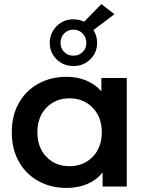

<svg xmlns="http://www.w3.org/2000/svg" viewBox="-20 -918 726 945"><path d="M604 -534V0H485V-69Q454 -31 408.5 -12Q363 7 308 7Q230 7 168.5 -27Q107 -61 72.5 -123Q38 -185 38 -267Q38 -349 72.5 -410.5Q107 -472 168.5 -506Q230 -540 308 -540Q360 -540 403.5 -522Q447 -504 479 -469V-534ZM481 -267Q481 -342 436 -388Q391 -434 322 -434Q253 -434 208.5 -388Q164 -342 164 -267Q164 -192 208.5 -146Q253 -100 322 -100Q391 -100 436 -146Q481 -192 481 -267ZM440 -770Q458 -742 458 -707Q458 -659 424.5 -626Q391 -593 341 -593Q292 -593 258.5 -626Q225 -659 225 -707Q225 -755 258.5 -789Q292 -823 341 -823Q370 -823 394 -811L479 -898L543 -848ZM405 -707Q405 -735 386.5 -753.5Q368 -772 341 -772Q314 -772 296 -753.5Q278 -735 278 -707Q278 -680 296 -662Q314 -644 341 -644Q369 -644 387 -662Q405 -680 405 -707Z"/></svg>

Font: Montserrat Alternates SemiBold
Style: Regular
Weight: 600
Designer: Julieta Ulanovsky
Foundry: Julieta Ulanovsky
Version: Version 7.200